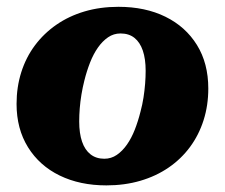

<svg xmlns="http://www.w3.org/2000/svg" viewBox="-20 -542 673 575"><path d="M400.8 -207.8Q406.4 -228.4 409.7 -249.6Q413 -270.8 414.6 -291.1Q416.2 -311.4 416.2 -330Q416.2 -365.6 407.7 -390.5Q399.2 -415.4 382.6 -428.6Q366 -441.8 341 -441.8Q320.4 -441.8 303.6 -430.3Q286.8 -418.8 273.2 -399.4Q259.6 -380 249.6 -354.4Q239.6 -328.8 232.6 -300.6Q227.4 -280 223.9 -258.8Q220.4 -237.6 218.8 -217.3Q217.2 -197 217.2 -178.4Q217.2 -142.8 225.7 -117.9Q234.2 -93 251.1 -79.8Q268 -66.6 292.4 -66.6Q313 -66.6 329.8 -78.1Q346.6 -89.6 360.2 -109Q373.8 -128.4 383.8 -154Q393.8 -179.6 400.8 -207.8ZM29.6 -230.8Q29.6 -281.2 43.7 -325.7Q57.8 -370.2 84.6 -406.1Q111.4 -442 149 -468Q186.6 -494 233.4 -507.8Q280.2 -521.6 334.8 -521.6Q415 -521.6 475.4 -491.9Q535.8 -462.2 569.8 -407.3Q603.8 -352.4 603.8 -276.8Q603.8 -226.4 589.7 -182.1Q575.6 -137.8 549.1 -101.9Q522.6 -66 485 -40.2Q447.4 -14.4 400.3 -0.6Q353.2 13.2 298.6 13.2Q219.4 13.2 158.8 -16.3Q98.2 -45.8 63.9 -101Q29.6 -156.2 29.6 -230.8Z"/></svg>

Font: Roboto Serif 20pt
Style: Italic
Weight: 400
Italic angle: -10°
Designer: Greg Gazdowicz
Foundry: Commercial Type
Version: Version 1.008